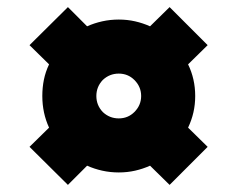

<svg xmlns="http://www.w3.org/2000/svg" viewBox="-20 -620 667 540"><path d="M358 -395Q377 -376 377 -350Q377 -324 358 -305Q340 -287 314 -287Q288 -287 269 -305Q251 -324 251 -350Q251 -376 269 -395Q288 -413 314 -413Q340 -413 358 -395ZM457 -600 402 -546Q382 -555 360 -560Q338 -565 314 -565Q290 -565 267.5 -560Q245 -555 225 -546L171 -600L63 -493L118 -439Q108 -418 103.5 -396Q99 -374 99 -350Q99 -302 118 -261L63 -207L171 -100L225 -154Q245 -145 267.5 -140Q290 -135 314 -135Q338 -135 360 -140Q382 -145 402 -154L457 -100L564 -207L509 -261Q519 -282 524 -304Q529 -326 529 -350Q529 -398 509 -439L564 -493Z"/></svg>

Font: Unageo
Style: ExtraBold
Weight: 800
Designer: Richard Sepsi
Foundry: Richard Sepsi
Version: Version 2.000